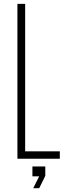

<svg xmlns="http://www.w3.org/2000/svg" viewBox="-20 -820 338 992"><path d="M70 0V-800H110V-38H289V0ZM151.5 152.5 182.5 91H147.5V40H214V88.5L182.5 152.5Z"/></svg>

Font: Big Shoulders Text SC Thin
Style: Regular
Weight: 100
Designer: Patric King
Foundry: XO Type Co
Version: Version 2.002